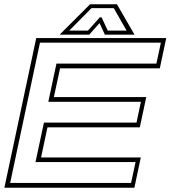

<svg xmlns="http://www.w3.org/2000/svg" viewBox="-30 -878 797 898"><path d="M-9.5 0 139.5 -700H747.5L717.5 -558.5H251L222 -424H654L624 -282.5H192L162 -141.5H628.5L598.5 0ZM17.5 -22.5H583L604 -120H136L175.5 -304.5H608.5L629 -402H196L234 -580.5H701.5L722.5 -678.5H157ZM391 -858H517L599 -716H460.5L435.5 -770L387.5 -716H249ZM398 -840 294 -735H381.5L437 -797H445L474 -735H562L502 -840Z"/></svg>

Font: Tourney Expanded ExtraLight
Style: Italic
Weight: 200
Width: 7
Italic angle: -12°
Designer: Tyler Finck
Foundry: Etcetera Type Co
Version: Version 1.010; ttfautohint (v1.8.3)